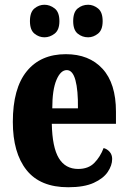

<svg xmlns="http://www.w3.org/2000/svg" viewBox="-20 -778 539 808"><path d="M267 10Q149 10 91.5 -62.5Q34 -135 34 -265Q34 -406 92.5 -478Q151 -550 257 -550Q355 -550 411.5 -488.5Q468 -427 468 -308V-257H198Q200 -158 227.5 -112.5Q255 -67 309 -67Q352 -67 377 -92.5Q402 -118 416 -155Q431 -151 441.5 -139Q452 -127 452 -109Q452 -82 433.5 -54.5Q415 -27 374.5 -8.5Q334 10 267 10ZM308 -322Q309 -398 297.5 -440.5Q286 -483 261 -483Q235 -483 217.5 -441.5Q200 -400 200 -322ZM351 -621Q326 -621 307 -636.5Q288 -652 288 -689Q288 -727 307 -742.5Q326 -758 351 -758Q373 -758 392.5 -742.5Q412 -727 412 -689Q412 -652 392.5 -636.5Q373 -621 351 -621ZM167 -621Q144 -621 125 -636.5Q106 -652 106 -689Q106 -727 125 -742.5Q144 -758 167 -758Q190 -758 210 -742.5Q230 -727 230 -689Q230 -652 210 -636.5Q190 -621 167 -621Z"/></svg>

Font: Noto Serif Sinhala ExtraCondensed Black
Style: Regular
Weight: 900
Width: 2
Designer: Jelle Bosma - Monotype Design Team
Foundry: Monotype Imaging Inc.
Version: Version 2.007; ttfautohint (v1.8.4.7-5d5b)